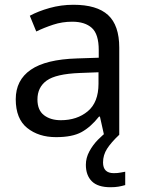

<svg xmlns="http://www.w3.org/2000/svg" viewBox="-20 -565 601 805"><path d="M288 -545Q386 -545 433 -502Q480 -459 480 -365V0H416L399 -76H395Q360 -32 321.5 -11Q283 10 215 10Q142 10 94 -28.5Q46 -67 46 -149Q46 -229 109 -272.5Q172 -316 303 -320L394 -323V-355Q394 -422 365 -448Q336 -474 283 -474Q241 -474 203 -461.5Q165 -449 132 -433L105 -499Q140 -518 188 -531.5Q236 -545 288 -545ZM314 -259Q214 -255 175.5 -227Q137 -199 137 -148Q137 -103 164.5 -82Q192 -61 235 -61Q303 -61 348 -98.5Q393 -136 393 -214V-262ZM412 116Q412 161 457 161Q474 161 485.5 158.5Q497 156 505 155V211Q491 215 477 217.5Q463 220 443 220Q390 220 365 195Q340 170 340 126Q340 97 354.5 70Q369 43 390.5 21Q412 -1 432 -15L480 0Q446 32 429 58.5Q412 85 412 116Z"/></svg>

Font: Noto Sans Vai
Style: Regular
Weight: 400
Designer: Monotype Design Team
Foundry: Monotype Imaging Inc.
Version: Version 2.001; ttfautohint (v1.8.4.7-5d5b)